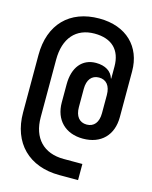

<svg xmlns="http://www.w3.org/2000/svg" viewBox="-133 -826 867 1093"><g transform="rotate(15 300.0 -280.0)"><path d="M325 180H435V85H325C206 85 137 12 137 -111V-450C137 -577 202 -650 311 -650C413 -650 468 -595 468 -498V-427H466C454 -467 417 -491 362 -491C281 -491 231 -430 231 -330V-223C231 -121 296 -55 400 -55C506 -55 572 -121 572 -228V-498C572 -642 475 -740 315 -740C140 -740 33 -630 33 -450V-111C33 68 145 180 325 180ZM400 -138C357 -138 332 -169 332 -223V-330C332 -384 357 -415 400 -415C443 -415 468 -384 468 -330V-223C468 -169 443 -138 400 -138Z"/></g></svg>

Font: JetBrains Mono
Style: Bold
Weight: 558
Monospace: yes
Designer: Philipp Nurullin, Konstantin Bulenkov
Foundry: JetBrains
Version: Version 2.305